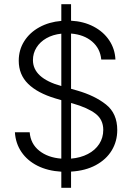

<svg xmlns="http://www.w3.org/2000/svg" viewBox="-20 -816 638 925"><path d="M275.4 11.2Q210 7.3 160.9 -17.3Q111.8 -42 83.5 -83.5Q55.2 -125 51.8 -178.7H123Q127.4 -123 169.2 -89.8Q210.9 -56.6 275.4 -51.8V-333.5L247.1 -341.8Q160.6 -367.7 115.5 -412.1Q70.3 -456.5 70.3 -523.4Q70.3 -575.7 96.7 -617.4Q123 -659.2 169.7 -684.8Q216.3 -710.4 275.4 -715.3V-795.9H322.3V-716.3Q383.3 -712.9 430.9 -688Q478.5 -663.1 506.1 -621.8Q533.7 -580.6 536.1 -529.3H467.8Q462.9 -582.5 423.6 -616Q384.3 -649.4 322.3 -654.3V-388.2L351.6 -379.9Q436.5 -355.5 490.7 -312.5Q544.9 -269.5 544.9 -189.5Q544.9 -135.3 518.3 -91.3Q491.7 -47.4 441.4 -20.3Q391.1 6.8 322.3 10.7V88.9H275.4ZM275.4 -401.4V-653.8Q234.4 -649.4 203.6 -631.8Q172.9 -614.3 155.8 -586.9Q138.7 -559.6 138.7 -526.4Q138.7 -439.5 275.4 -401.4ZM477.5 -190.4Q477.5 -239.7 440.2 -268.3Q402.8 -296.9 331.1 -317.4L322.3 -319.8V-51.8Q368.2 -55.7 403.3 -74Q438.5 -92.3 458 -122.3Q477.5 -152.3 477.5 -190.4Z"/></svg>

Font: Pretendard Light
Style: Regular
Weight: 300
Designer: Base glyphs from Inter by Rasmus Andersson; Hangeul glyphs from Noto Sans CJK(Source Han Sans) by Jang Soo-young and Kan
Foundry: Kil Hyung-jin
Version: Version 1.309